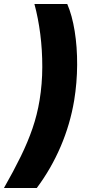

<svg xmlns="http://www.w3.org/2000/svg" viewBox="-65 -785 444 948"><path d="M-45.4 143.1Q2 60.1 37.1 -11.7Q72.3 -83.5 95.5 -151.1Q118.7 -218.8 130.4 -290Q143.6 -370.1 143.8 -453.9Q144 -537.6 133.8 -617.2Q123.5 -696.8 105 -765.1H267.1Q291 -710 303.7 -631.6Q316.4 -553.2 315.9 -464.6Q315.4 -376 301.3 -289.6Q281.7 -171.9 234.6 -61.8Q187.5 48.3 116.7 143.1Z"/></svg>

Font: Inter 24pt ExtraBold
Style: Italic
Weight: 800
Italic angle: -9.3988°
Designer: Rasmus Andersson
Foundry: rsms
Version: Version 4.001;git-66647c0bb